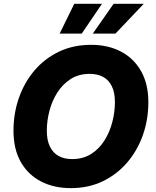

<svg xmlns="http://www.w3.org/2000/svg" viewBox="-20 -971 813 1001"><path d="M349.1 9.8Q261.2 9.8 193.6 -25.1Q126 -60.1 88.1 -127Q50.3 -193.8 50.3 -289.6Q50.3 -379.9 78.6 -460.7Q106.9 -541.5 159.9 -603.8Q212.9 -666 287.6 -701.7Q362.3 -737.3 455.1 -737.3Q542.5 -737.3 609.6 -702.6Q676.8 -668 715.1 -600.8Q753.4 -533.7 753.4 -438Q753.4 -347.7 724.9 -266.8Q696.3 -186 643.1 -123.8Q589.8 -61.5 515.6 -25.9Q441.4 9.8 349.1 9.8ZM356.4 -141.6Q413.1 -141.6 455.1 -168.2Q497.1 -194.8 524.7 -238.8Q552.2 -282.7 565.7 -335.2Q579.1 -387.7 579.1 -438.5Q579.1 -487.3 563.7 -520Q548.3 -552.7 519 -569.3Q489.7 -585.9 447.8 -585.9Q390.6 -585.9 348.6 -559.1Q306.6 -532.2 278.8 -488.3Q251 -444.3 237.5 -392.3Q224.1 -340.3 224.1 -289.1Q224.1 -240.7 239.7 -207.8Q255.4 -174.8 284.7 -158.2Q314 -141.6 356.4 -141.6ZM406.2 -795.9H291L367.2 -951.2H511.7ZM582 -795.9H463.9L572.3 -951.2H729.5Z"/></svg>

Font: Inter ExtraBold
Style: Italic
Weight: 800
Italic angle: -9.3988°
Designer: Rasmus Andersson
Foundry: rsms
Version: Version 4.001;git-66647c0bb